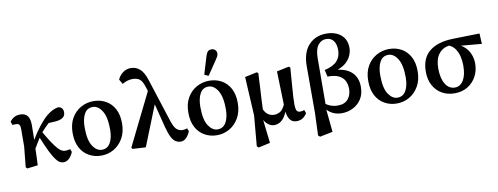

<svg xmlns="http://www.w3.org/2000/svg" viewBox="-73 -1175 4582 1768"><g transform="rotate(-10 2217.5 -291.0)"><path d="M94 12 81 -1 100 -191 101 -352Q101 -381 93 -394.5Q85 -408 62 -408Q55 -408 46 -407.5Q37 -407 29 -406L17 -438Q34 -462 58 -475.5Q82 -489 113 -489Q162 -489 184 -458.5Q206 -428 204 -366L202 -236Q239 -300 282.5 -355Q326 -410 363 -441Q395 -466 420.5 -478Q446 -490 474 -494Q493 -490 505 -477Q517 -464 517 -438Q517 -406 492 -389Q467 -372 421 -369L360 -366Q341 -349 323 -330.5Q305 -312 288 -292Q326 -226 353 -186Q380 -146 400 -124.5Q420 -103 435.5 -95.5Q451 -88 465 -88Q480 -88 492.5 -90Q505 -92 513 -95L524 -68Q512 -35 488 -10.5Q464 14 433 14Q416 14 399 5Q382 -4 362 -30.5Q342 -57 316 -109Q290 -161 255 -247Q241 -224 227 -202Q213 -180 199 -155Q198 -115 196.5 -75Q195 -35 193 0Z M786 14Q724 14 672.5 -14.5Q621 -43 591 -98.5Q561 -154 561 -236Q561 -318 594 -375Q627 -432 681.5 -462.5Q736 -493 800 -493Q864 -493 915 -464.5Q966 -436 995.5 -381.5Q1025 -327 1025 -247Q1025 -165 991.5 -106.5Q958 -48 904 -17Q850 14 786 14ZM801 -38Q854 -38 880.5 -85.5Q907 -133 907 -209Q907 -327 870.5 -384Q834 -441 784 -441Q731 -441 705 -393.5Q679 -346 679 -267Q679 -149 715.5 -93.5Q752 -38 801 -38Z M1530 14Q1506 14 1484.5 2Q1463 -10 1444.5 -43.5Q1426 -77 1409 -141L1352 -366L1202 10L1079 3L1070 -10L1311 -498L1294 -550Q1278 -597 1254 -614Q1230 -631 1190 -631Q1162 -631 1137.5 -622.5Q1113 -614 1094 -602L1068 -647Q1085 -685 1117.5 -709Q1150 -733 1191 -733Q1241 -733 1276.5 -701Q1312 -669 1335 -597L1468 -184Q1488 -125 1511.5 -106.5Q1535 -88 1563 -88Q1585 -88 1607 -96L1618 -68Q1607 -37 1583.5 -11.5Q1560 14 1530 14Z M1868 14Q1806 14 1754.5 -14.5Q1703 -43 1673 -98.5Q1643 -154 1643 -236Q1643 -318 1676 -375Q1709 -432 1763.5 -462.5Q1818 -493 1882 -493Q1946 -493 1997 -464.5Q2048 -436 2077.5 -381.5Q2107 -327 2107 -247Q2107 -165 2073.5 -106.5Q2040 -48 1986 -17Q1932 14 1868 14ZM1883 -38Q1936 -38 1962.5 -85.5Q1989 -133 1989 -209Q1989 -327 1952.5 -384Q1916 -441 1866 -441Q1813 -441 1787 -393.5Q1761 -346 1761 -267Q1761 -149 1797.5 -93.5Q1834 -38 1883 -38ZM1848 -555 1898 -720Q1907 -750 1920 -762Q1933 -774 1951 -774Q1973 -774 1987 -761.5Q2001 -749 2001 -728Q2001 -712 1993.5 -699Q1986 -686 1972 -665L1886 -538Z M2210 178 2235 -106 2215 -469 2328 -493 2341 -483Q2337 -398 2333.5 -337Q2330 -276 2327.5 -230.5Q2325 -185 2324 -146Q2343 -108 2367.5 -94Q2392 -80 2417 -80Q2449 -80 2474.5 -95Q2500 -110 2522 -156L2513 -469L2627 -493L2640 -483Q2633 -381 2627.5 -317Q2622 -253 2620 -212.5Q2618 -172 2618 -140Q2619 -97 2628.5 -82Q2638 -67 2661 -67Q2671 -67 2680.5 -69.5Q2690 -72 2698 -75L2710 -45Q2696 -19 2671.5 -2.5Q2647 14 2613 14Q2573 14 2552 -13.5Q2531 -41 2525 -90Q2503 -36 2472 -11Q2441 14 2403 14Q2378 14 2353.5 -2Q2329 -18 2310 -50L2335 168L2225 192Z M2903 -521 2901 -96Q2950 -62 3010 -62Q3075 -62 3107 -100Q3139 -138 3139 -196Q3139 -237 3123 -270Q3107 -303 3068.5 -322.5Q3030 -342 2963 -341L2948 -405Q3031 -424 3066.5 -464Q3102 -504 3102 -564Q3102 -622 3077.5 -653Q3053 -684 3009 -684Q2963 -684 2933 -644.5Q2903 -605 2903 -521ZM2783 178 2791 -31V-468Q2791 -596 2854 -664.5Q2917 -733 3019 -733Q3105 -733 3156.5 -689Q3208 -645 3208 -567Q3208 -534 3194 -499.5Q3180 -465 3149 -435.5Q3118 -406 3065 -387Q3153 -376 3201 -327.5Q3249 -279 3249 -196Q3249 -126 3218 -79.5Q3187 -33 3138.5 -9.5Q3090 14 3036 14Q2997 14 2962.5 0.5Q2928 -13 2899 -43L2920 168L2800 192Z M3550 14Q3488 14 3436.5 -14.5Q3385 -43 3355 -98.5Q3325 -154 3325 -236Q3325 -318 3358 -375Q3391 -432 3445.5 -462.5Q3500 -493 3564 -493Q3628 -493 3679 -464.5Q3730 -436 3759.5 -381.5Q3789 -327 3789 -247Q3789 -165 3755.5 -106.5Q3722 -48 3668 -17Q3614 14 3550 14ZM3565 -38Q3618 -38 3644.5 -85.5Q3671 -133 3671 -209Q3671 -327 3634.5 -384Q3598 -441 3548 -441Q3495 -441 3469 -393.5Q3443 -346 3443 -267Q3443 -149 3479.5 -93.5Q3516 -38 3565 -38Z M4091 14Q4024 14 3972.5 -15.5Q3921 -45 3891.5 -99Q3862 -153 3862 -228Q3862 -353 3939 -416Q4016 -479 4157 -483L4410 -489L4415 -391L4222 -408Q4273 -378 4298 -329Q4323 -280 4323 -224Q4323 -158 4294 -104Q4265 -50 4213 -18Q4161 14 4091 14ZM3980 -239Q3980 -145 4013 -91.5Q4046 -38 4101 -38Q4152 -38 4182 -87Q4212 -136 4212 -224Q4212 -267 4202.5 -308Q4193 -349 4171.5 -381Q4150 -413 4114 -428Q4051 -418 4015.5 -370Q3980 -322 3980 -239Z"/></g></svg>

Font: Source Serif Pro SemiBold
Style: Regular
Weight: 600
Designer: Frank Grießhammer
Foundry: Adobe Systems Incorporated
Version: Version 3.001;hotconv 1.0.111;makeotfexe 2.5.65597